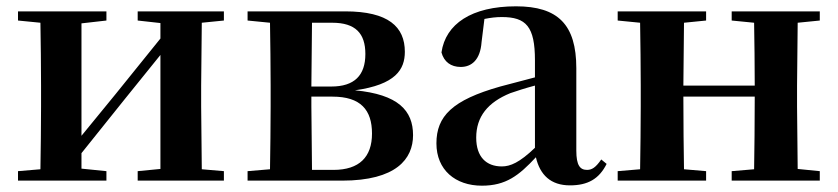

<svg xmlns="http://www.w3.org/2000/svg" viewBox="-20 -572 2654 608"><path d="M416 -507 488 -499V-450L346 -274L238 -142V-498L317 -507V-536H37V-507L108 -500C109 -442 110 -357 110 -301V-235C110 -179 109 -94 108 -36L37 -30V0H317V-30L238 -38V-87L375 -258L488 -398V-37L416 -30V0H689V-30L619 -36L617 -235V-301L619 -500L689 -507V-536H416Z M833 0H1063C1235 0 1288 -69 1288 -144C1288 -222 1241 -273 1104 -286C1233 -304 1262 -352 1262 -408C1262 -487 1210 -536 1073 -536H764V-507L835 -500C836 -442 837 -357 837 -301V-235C837 -179 836 -94 835 -36L764 -30V0ZM968 -500H1032C1106 -500 1137 -466 1137 -401C1137 -333 1102 -298 1029 -298H966ZM966 -266H1033C1122 -266 1158 -224 1158 -149C1158 -75 1118 -34 1036 -34H968L966 -235Z M1785 15C1841 15 1877 -5 1901 -53L1884 -67C1866 -41 1854 -34 1839 -34C1817 -34 1805 -48 1805 -95V-356C1805 -494 1747 -552 1614 -552C1473 -552 1391 -496 1378 -406C1386 -376 1408 -360 1439 -360C1473 -360 1501 -382 1505 -439L1514 -512C1534 -516 1551 -518 1569 -518C1646 -518 1674 -488 1674 -381V-327L1564 -298C1412 -255 1362 -204 1362 -118C1362 -34 1422 16 1506 16C1582 16 1623 -16 1677 -74C1690 -18 1724 15 1785 15ZM1674 -104C1625 -57 1596 -45 1569 -45C1520 -45 1488 -75 1488 -136C1488 -203 1525 -248 1596 -277C1616 -284 1644 -293 1674 -301Z M2297 -507 2368 -500C2369 -445 2370 -363 2370 -301H2144L2146 -500L2216 -507V-536H1936V-507L2007 -500C2008 -442 2009 -357 2009 -301V-235C2009 -179 2008 -94 2007 -36L1936 -30V0H2216V-30L2146 -36C2145 -94 2144 -182 2144 -266H2370C2370 -182 2369 -94 2368 -36L2297 -30V0H2576V-30L2506 -37L2504 -235V-301L2506 -500L2576 -507V-536H2297Z"/></svg>

Font: Noto Serif JP
Style: Bold
Weight: 700
Designer: Ryoko NISHIZUKA 西塚涼子 (kana & ideographs); Frank Grießhammer (Latin, Greek & Cyrillic); Wenlong ZHANG 张文龙 (bopomofo); San
Foundry: Adobe
Version: Version 2.001;hotconv 1.1.0;makeotfexe 2.6.0